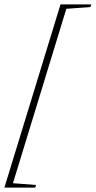

<svg xmlns="http://www.w3.org/2000/svg" viewBox="-30 -745 436 874"><path d="M-10 109 245.5 -725H385.5L381.5 -713L272 -705L29 89L134 97L130.5 109Z"/></svg>

Font: Newsreader 60pt ExtraLight
Style: Italic
Weight: 250
Italic angle: -17°
Designer: Hugues Gentile
Foundry: Production Type
Version: Version 1.003